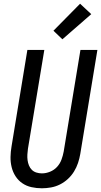

<svg xmlns="http://www.w3.org/2000/svg" viewBox="-20 -1003 543 1031"><path d="M205 8Q176 8 149 2Q122 -4 100 -19Q78 -34 63.5 -56.5Q49 -79 42.5 -105.5Q36 -132 36.5 -160Q37 -188 42 -217L127 -735H218L130 -204Q128 -189 127 -173.5Q126 -158 128 -143Q130 -128 135.5 -114.5Q141 -101 151 -91Q161 -81 175.5 -76.5Q190 -72 205 -72Q227 -72 249 -81Q271 -90 286.5 -107Q302 -124 310 -145.5Q318 -167 322 -189L412 -735H503L411 -176Q407 -152 399 -128Q391 -104 377.5 -82Q364 -60 344.5 -42Q325 -24 302 -12.5Q279 -1 254 3.5Q229 8 205 8ZM315 -792 267 -838 410 -983 470 -927Z"/></svg>

Font: Iosevka Term Curly Medium
Style: Italic
Weight: 500
Italic angle: -9°
Designer: Belleve Invis
Foundry: Belleve Invis
Version: Version 32.3.0